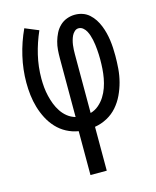

<svg xmlns="http://www.w3.org/2000/svg" viewBox="-111 -597 722 888"><g transform="rotate(-15 250.0 -152.5)"><path d="M211 215V5Q181 0 154.5 -14Q128 -28 107.5 -50Q87 -72 73 -99Q59 -126 50.5 -155Q42 -184 38.5 -214Q35 -244 35 -274Q35 -337 49.5 -399.5Q64 -462 91 -520L156 -493Q133 -441 120 -386Q107 -331 107 -274Q107 -253 109 -232Q111 -211 116 -190Q121 -169 128.5 -149.5Q136 -130 148 -112Q160 -94 176.5 -81Q193 -68 214 -62V-343Q214 -363 215.5 -383Q217 -403 222.5 -422.5Q228 -442 237 -460Q246 -478 260.5 -492Q275 -506 294 -513Q313 -520 333 -520Q352 -520 369.5 -514Q387 -508 401 -495.5Q415 -483 425 -467.5Q435 -452 442 -434.5Q449 -417 453.5 -399Q458 -381 460.5 -363Q463 -345 464 -326.5Q465 -308 465 -289Q465 -258 462.5 -226.5Q460 -195 452 -164.5Q444 -134 430.5 -105.5Q417 -77 396.5 -53.5Q376 -30 348 -15Q320 0 289 5V215ZM286 -62Q308 -68 325.5 -83Q343 -98 355 -117Q367 -136 374.5 -157.5Q382 -179 386 -201Q390 -223 391.5 -245.5Q393 -268 393 -291Q393 -302 392.5 -314Q392 -326 391 -337.5Q390 -349 388.5 -361Q387 -373 384.5 -384.5Q382 -396 378.5 -407Q375 -418 369.5 -428.5Q364 -439 354.5 -447Q345 -455 333 -455Q322 -455 313.5 -447Q305 -439 300.5 -429.5Q296 -420 293 -409Q290 -398 288.5 -387Q287 -376 286.5 -365Q286 -354 286 -343Z"/></g></svg>

Font: Iosevka Custom
Style: Regular
Weight: 400
Monospace: yes
Designer: Belleve Invis
Foundry: Belleve Invis
Version: Version 32.5.0; ttfautohint (v1.8.4)